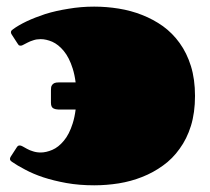

<svg xmlns="http://www.w3.org/2000/svg" viewBox="-20 -534 629 574"><path d="M517.1 -405.3Q496.1 -434.6 467.3 -455.6Q438.5 -476.1 404.8 -489.3Q371.6 -502.4 335 -508.3Q298.3 -514.2 261.7 -514.2Q221.7 -514.2 184.6 -507.8Q147.5 -502 115.7 -492.2Q84.5 -481.9 59.6 -470.2Q34.2 -458 18.6 -446.3L14.6 -442.9Q12.7 -440.9 12.7 -437.5Q12.7 -434.1 15.1 -430.7L32.2 -404.3Q34.7 -400.4 36.1 -398.9Q38.1 -397.5 42.5 -397.5Q45.4 -397.5 50.3 -400.4Q55.2 -403.3 62.5 -406.7Q69.8 -410.6 79.6 -413.6Q89.4 -417 101.6 -417Q117.7 -417 136.2 -409.2Q154.8 -400.9 170.9 -381.3Q187 -361.8 197.3 -329.1Q203.1 -311 206.1 -287.6H155.3Q147 -287.6 142.6 -285.6Q137.7 -283.2 135.7 -279.8Q133.3 -276.9 132.8 -272.5L132.3 -263.7V-226.6Q132.3 -213.9 139.6 -210Q147 -206.5 155.3 -206.5H206.1Q203.1 -183.1 197.3 -165Q187 -132.3 170.9 -113.3Q154.8 -93.8 136.2 -85.9Q117.7 -78.1 101.6 -78.1Q89.4 -78.1 79.1 -81.5Q68.8 -84.5 61 -88.9Q53.2 -92.8 47.9 -96.2Q42.5 -99.1 39.6 -99.1Q35.2 -99.1 33.7 -97.7Q31.7 -96.2 29.3 -92.3L12.2 -65.9Q9.8 -62 9.8 -59.1Q9.8 -55.7 11.7 -53.7L15.6 -50.3Q31.7 -39.1 55.2 -26.9Q78.6 -14.2 109.4 -3.9Q140.6 6.3 178.7 13.2Q216.8 20 261.7 20Q298.3 20 335 14.2Q371.6 8.3 404.8 -4.9Q438.5 -18.1 467.3 -39.1Q496.1 -59.6 517.1 -89.4Q538.6 -118.7 550.8 -157.7Q563 -197.3 563 -247.1Q563 -296.9 550.8 -336.4Q538.6 -375.5 517.1 -405.3Z"/></svg>

Font: Fascinate Cyrillic
Style: Regular
Weight: 900
Designer: Denis Ignatov
Foundry: Astigmatic (AOETI)
Version: Version 1.00 November 30, 2018, initial release